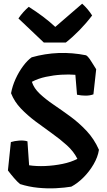

<svg xmlns="http://www.w3.org/2000/svg" viewBox="-20 -1008 580 1042"><path d="M337 -777H218L80 -908Q93 -927 107 -942.5Q121 -958 136 -971Q177 -945 213 -918Q249 -891 280 -862L426 -988Q458 -959 480 -924Q449 -883 412 -845Q375 -807 337 -777ZM153 -564Q164 -529 196 -499Q228 -469 271.5 -439.5Q315 -410 361.5 -376Q408 -342 449.5 -298Q491 -254 517 -195Q511 -156 488 -116.5Q465 -77 433 -45Q401 -13 367 5Q331 11 284 13.5Q237 16 186.5 11Q136 6 89 -9Q75 -20 56 -42Q37 -64 23 -83L39 -237Q58 -243 83.5 -245Q109 -247 129 -241L138 -111Q178 -105 225.5 -107Q273 -109 319.5 -118.5Q366 -128 400 -146Q380 -186 343 -219.5Q306 -253 261.5 -284.5Q217 -316 173 -349Q129 -382 93.5 -419Q58 -456 40 -502Q47 -541 64.5 -579.5Q82 -618 105.5 -649.5Q129 -681 152 -697Q297 -738 447 -708Q457 -702 467 -687.5Q477 -673 486.5 -657Q496 -641 502 -632L487 -496Q468 -489 444.5 -489Q421 -489 398 -494L389 -602Q355 -605 313 -602.5Q271 -600 229 -591Q187 -582 153 -564Z"/></svg>

Font: Langar
Style: Regular
Weight: 400
Designer: Alessia Mazzarella
Foundry: Typeland
Version: Version 1.001; ttfautohint (v1.8.3)